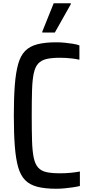

<svg xmlns="http://www.w3.org/2000/svg" viewBox="-20 -1057 552 1180"><path d="M325 103Q257 103 210 91Q163 79 134.5 50Q106 21 91.5 -30Q77 -81 71 -159Q65 -237 65 -347Q65 -456 71 -533.5Q77 -611 91.5 -663Q106 -715 134.5 -744Q163 -773 210 -785Q257 -797 325 -797Q352 -797 377.5 -794.5Q403 -792 428 -788Q453 -784 468 -778V-690Q445 -695 424 -697.5Q403 -700 384.5 -701Q366 -702 349 -702Q298 -702 266 -694.5Q234 -687 215 -666.5Q196 -646 187.5 -606.5Q179 -567 177 -504Q175 -441 175 -347Q175 -253 177 -190Q179 -127 187.5 -87Q196 -47 215 -26.5Q234 -6 266 1Q298 8 349 8Q383 8 414 5Q445 2 471 -3V86Q451 91 426.5 94.5Q402 98 376.5 100.5Q351 103 325 103ZM240 -857V-863L310 -1037H415V-1031L317 -857Z"/></svg>

Font: Farlight84_Sys_V01
Style: Regular
Weight: 400
Designer: Ryoko NISHIZUKA  (kana, bopomofo & ideographs); Paul D. Hunt (Latin, Greek & Cyrillic); Sandoll Communications , Soo-you
Foundry: Adobe
Version: Version 2.004;October 29, 2024;FontCreator 14.0.0.2814 64-bi